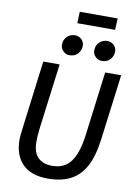

<svg xmlns="http://www.w3.org/2000/svg" viewBox="-115 -1185 903 1266"><g transform="rotate(10 336.0 -552.0)"><path d="M295.5 8Q184 8 126.2 -50.5Q68.5 -109 68.5 -213.5Q68.5 -225 70.2 -242Q72 -259 75.5 -290.5L133.5 -747H243L186.5 -308Q183.5 -281.5 182 -259Q180.5 -236.5 180.5 -218.5Q180.5 -148.5 214 -114.2Q247.5 -80 311.5 -80Q365.5 -80 401.8 -105.8Q438 -131.5 460 -183.2Q482 -235 492.5 -313.5L548 -747H655L598 -303.5Q590.5 -247.5 577.5 -202Q564.5 -156.5 545.5 -122.5Q507.5 -54 445.5 -23Q383.5 8 295.5 8ZM294.5 -818Q271.5 -818 253.5 -835.8Q235.5 -853.5 235.5 -877.5Q235.5 -912 257.5 -933Q279.5 -954 309.5 -954Q336.5 -954 354.2 -936.5Q372 -919 372 -894Q372 -863 351.5 -840.5Q331 -818 294.5 -818ZM510.5 -818Q487.5 -818 469.5 -835.8Q451.5 -853.5 451.5 -877.5Q451.5 -912 473.8 -933Q496 -954 525.5 -954Q553 -954 570.8 -936.5Q588.5 -919 588.5 -894Q588.5 -863 568 -840.5Q547.5 -818 510.5 -818ZM310.5 -1035 313.5 -1112H567.5L563.5 -1035Z"/></g></svg>

Font: Koeln Type Sans
Style: Italic
Weight: 400
Italic angle: -7.5°
Designer: Eben Sorkin
Foundry: Eben Sorkin
Version: Version 2.001